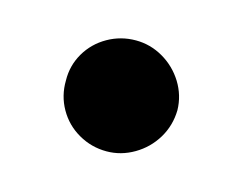

<svg xmlns="http://www.w3.org/2000/svg" viewBox="-42 -225 373 294"><g transform="rotate(15 144.0 -78.0)"><path d="M55.7 -79.1Q55.2 -102.5 66.9 -122.6Q78.6 -142.6 99.1 -154.3Q119.6 -166 143.6 -166Q166.5 -166 186.8 -154.3Q207 -142.6 219.5 -122.6Q231.9 -102.5 232.4 -79.1Q231.9 -54.7 219.7 -34.4Q207.5 -14.2 187 -2.2Q166.5 9.8 143.6 9.8Q119.6 9.8 99.1 -2Q78.6 -13.7 66.9 -34.2Q55.2 -54.7 55.7 -79.1Z"/></g></svg>

Font: Pretendard GOV ExtraBold
Style: Regular
Weight: 800
Designer: Base glyphs from Inter by Rasmus Andersson; Hangeul glyphs from Noto Sans CJK(Source Han Sans) by Jang Soo-young and Kan
Foundry: Kil Hyung-jin
Version: Version 1.309